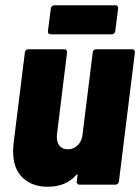

<svg xmlns="http://www.w3.org/2000/svg" viewBox="-20 -705 535 733"><path d="M347 -517H484Q495 -517 495 -505L434 -12Q433 -7 429.5 -3.5Q426 0 421 0H283Q278 0 275 -3.5Q272 -7 273 -12L276 -36Q277 -39 275 -39.5Q273 -40 271 -37Q232 8 162 8Q103 8 66.5 -26.5Q30 -61 30 -128Q30 -137 32 -159L75 -505Q75 -510 79 -513.5Q83 -517 88 -517H225Q236 -517 236 -505L198 -196Q197 -191 197 -182Q197 -160 208 -147.5Q219 -135 239 -135Q259 -135 274 -148Q289 -161 294 -183L334 -505Q334 -510 338 -513.5Q342 -517 347 -517ZM163 -586 174 -673Q175 -678 178.5 -681.5Q182 -685 187 -685H421Q426 -685 429 -681.5Q432 -678 431 -673L420 -586Q419 -581 415.5 -577.5Q412 -574 407 -574H173Q168 -574 165 -577.5Q162 -581 163 -586Z"/></svg>

Font: Barlow Semi Condensed ExtraBold
Style: Italic
Weight: 800
Width: 4
Italic angle: -7°
Designer: Jeremy Tribby
Foundry: Tribby Type
Version: Version 1.408